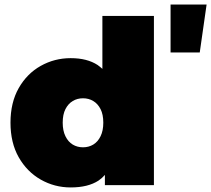

<svg xmlns="http://www.w3.org/2000/svg" viewBox="-20 -812 926 842"><path d="M290 10Q219 10 158.5 -24.5Q98 -59 62 -122.5Q26 -186 26 -274Q26 -362 62 -425.5Q98 -489 158.5 -523Q219 -557 290 -557Q362 -557 408 -527Q419 -519 429 -510V-742H655V0H440V-45Q427 -30 412 -20Q366 10 290 10ZM344 -166Q369 -166 389 -178Q409 -190 421 -214.5Q433 -239 433 -274Q433 -310 421 -333.5Q409 -357 389 -369Q369 -381 344 -381Q319 -381 299 -369Q279 -357 267 -333.5Q255 -310 255 -274Q255 -239 267 -214.5Q279 -190 299 -178Q319 -166 344 -166ZM728 -582V-792H886L856 -582Z"/></svg>

Font: Montserrat Thin Black
Style: Regular
Weight: 900
Version: Version 9.000